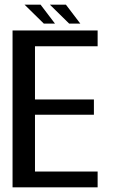

<svg xmlns="http://www.w3.org/2000/svg" viewBox="-20 -806 484 826"><path d="M34 0H400V-68H130.5V-312.5H384V-378H130.5V-607H400V-675H34ZM277.5 -704.5H325.5L263.5 -786H194.5ZM168.5 -704.5H216.5L154.5 -786H85.5Z"/></svg>

Font: Anybody SemiCondensed
Style: Regular
Weight: 400
Width: 4
Version: Version 1.113;gftools[0.9.25]